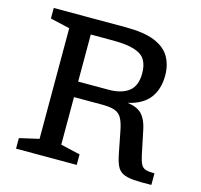

<svg xmlns="http://www.w3.org/2000/svg" viewBox="-103 -819 976 932"><g transform="rotate(15 385.0 -353.0)"><path d="M55 -654V-707H418Q509 -707 562.5 -685.2Q616 -663.5 639.2 -623.5Q662.5 -583.5 662.5 -529.5Q662.5 -461.5 628.8 -416.8Q595 -372 521.5 -355Q571.5 -348 594.5 -322.8Q617.5 -297.5 627 -252L652.5 -129.5Q659 -98.5 667.2 -83Q675.5 -67.5 691 -62.8Q706.5 -58 735 -58V0Q678.5 1.5 644 -1.5Q609.5 -4.5 590 -15Q570.5 -25.5 560.5 -47.2Q550.5 -69 543.5 -105L522.5 -212Q515 -252 503.5 -274.2Q492 -296.5 469.2 -305.5Q446.5 -314.5 404.5 -314.5H262V-75.5L360 -53V0H55V-53L153 -75.5V-631.5ZM414 -392.5Q479.5 -392.5 515.8 -420.2Q552 -448 552 -511.5Q552 -551.5 536.8 -577.5Q521.5 -603.5 482.5 -616.2Q443.5 -629 373 -629H262V-392.5Z"/></g></svg>

Font: Newsreader 6pt
Style: Regular
Weight: 400
Designer: Hugues Gentile
Foundry: Production Type
Version: Version 1.003; ttfautohint (v1.8.3)